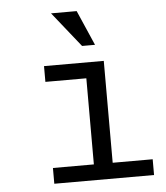

<svg xmlns="http://www.w3.org/2000/svg" viewBox="-52 -766 704 813"><g transform="rotate(-5 300.0 -360.0)"><path d="M146 0V-67H320V-433H146V-500H400V-67H570V0ZM369 -571H314L195 -720H304Z"/></g></svg>

Font: PT Mono
Style: Regular
Weight: 400
Monospace: yes
Designer: A.Korolkova, I.Chaeva
Foundry: ParaType Ltd
Version: Version 1.001W OFL